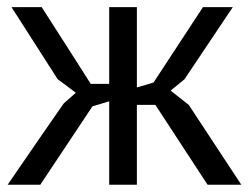

<svg xmlns="http://www.w3.org/2000/svg" viewBox="-20 -508 684 528"><path d="M280.3 -229.5Q280.3 -171.9 280.3 0Q298.8 0 356.4 0Q356.4 -54.7 356.4 -219.7Q369.1 -219.7 407.2 -219.7Q443.4 -165 550.8 0Q574.2 0 643.6 0Q607.4 -54.7 499 -219.7Q486.3 -229.5 449.2 -258.8Q459 -266.6 487.3 -290Q520.5 -339.8 620.1 -488.3Q599.6 -488.3 538.1 -488.3Q503.9 -436.5 402.3 -281.2Q390.6 -277.3 356.4 -267.6Q356.4 -322.3 356.4 -488.3Q336.9 -488.3 280.3 -488.3Q280.3 -435.5 280.3 -277.3Q267.6 -277.3 229.5 -277.3Q196.3 -330.1 94.7 -488.3Q74.2 -488.3 11.7 -488.3Q43.9 -438.5 138.7 -290Q151.4 -281.2 188.5 -252.9Q180.7 -246.1 155.3 -223.6Q116.2 -168 1 0Q23.4 0 90.8 0Q127 -53.7 234.4 -215.8Q246.1 -218.8 280.3 -229.5Z"/></svg>

Font: Aptus Gothic JP
Style: Medium
Weight: 400
Designer: Fuminori Ogawa / Motoya
Version: Version 1